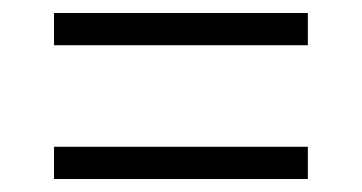

<svg xmlns="http://www.w3.org/2000/svg" viewBox="-20 -459 556 295"><path d="M63 -184V-233.5H453V-184ZM63 -389.5V-439H453V-389.5Z"/></svg>

Font: Anek Gujarati Medium Light
Style: Regular
Weight: 300
Version: Version 1.003